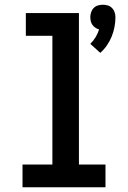

<svg xmlns="http://www.w3.org/2000/svg" viewBox="-20 -790 540 810"><path d="M403 -567 361 -605Q374 -618 383.5 -633.5Q393 -649 398 -666Q390 -668 382.5 -673Q375 -678 370 -685Q365 -692 363 -700.5Q361 -709 361 -718Q361 -728 364.5 -738.5Q368 -749 375.5 -756.5Q383 -764 393 -767Q403 -770 414 -770Q425 -770 435 -767Q445 -764 452.5 -756.5Q460 -749 463.5 -738.5Q467 -728 467 -718Q467 -697 463 -676Q459 -655 451 -635.5Q443 -616 431 -598.5Q419 -581 403 -567ZM75 0V-96H201V-639H89V-735H313V-96H425V0Z"/></svg>

Font: Iosevka Curly Slab
Style: Bold
Weight: 700
Monospace: yes
Designer: Belleve Invis
Foundry: Belleve Invis
Version: Version 22.1.2; ttfautohint (v1.8.4)